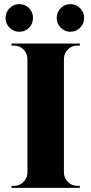

<svg xmlns="http://www.w3.org/2000/svg" viewBox="-20 -911 442 931"><path d="M290 -700V0H113V-700ZM116 -73V0H36V-10Q36 -10 42.5 -10Q49 -10 49 -10Q75 -10 93.5 -28.5Q112 -47 113 -73ZM116 -627H113Q112 -653 93.5 -671.5Q75 -690 49 -690Q49 -690 42.5 -690Q36 -690 36 -690V-700H116ZM287 -73H290Q291 -47 309.5 -28.5Q328 -10 354 -10Q354 -10 360 -10Q366 -10 367 -10V0H287ZM287 -627V-700H367V-690Q366 -690 360 -690Q354 -690 354 -690Q328 -690 309.5 -671.5Q291 -653 290 -627ZM73 -757Q46 -757 26.5 -776.5Q7 -796 7 -824Q7 -852 26.5 -871.5Q46 -891 73 -891Q102 -891 121 -871.5Q140 -852 140 -824Q140 -796 121 -776.5Q102 -757 73 -757ZM322 -757Q294 -757 274.5 -776.5Q255 -796 255 -824Q255 -852 274.5 -871.5Q294 -891 322 -891Q349 -891 368.5 -871.5Q388 -852 388 -824Q388 -796 368.5 -776.5Q349 -757 322 -757Z"/></svg>

Font: Cinzel ExtraBold
Style: Regular
Weight: 800
Designer: Natanael Gama
Version: Version 2.000